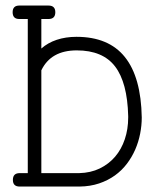

<svg xmlns="http://www.w3.org/2000/svg" viewBox="-20 -685 555 705"><path d="M50.8 -615.2H82V-49.3H52.2C35.6 -49.3 27.3 -41 27.3 -24.4C27.3 -8.1 35.6 0 52.2 0H106.9H272C298.3 -0.3 322.3 -4.2 344 -11.5C365.6 -18.8 384.9 -28.6 401.9 -40.8C418.8 -53 433.4 -67.2 445.8 -83.5C458.2 -99.8 468.4 -117.3 476.6 -136C484.7 -154.7 490.7 -174.1 494.6 -194.1C498.5 -214.1 500.5 -233.9 500.5 -253.4C498.9 -352.1 478.2 -426.1 438.5 -475.6C398.8 -525.1 339.5 -549.8 260.7 -549.8C234.4 -549.8 210.2 -546.1 188.2 -538.8C166.3 -531.5 147.5 -520.8 131.8 -506.8V-615.2H158.2C174.8 -615.2 183.1 -623.5 183.1 -640.1C183.1 -656.4 174.8 -664.6 158.2 -664.6H50.8C34.5 -664.6 26.4 -656.4 26.4 -640.1C26.4 -623.5 34.5 -615.2 50.8 -615.2ZM131.8 -49.3V-426.8C155.3 -475.6 198.6 -500 261.7 -500C325.5 -500 372.5 -480.3 402.6 -440.9C432.7 -401.5 448.7 -340.8 450.7 -258.8V-253.4C450.7 -224.8 446.5 -198.2 438.2 -173.6C429.9 -149 418.1 -127.7 402.6 -109.6C387.1 -91.6 368.3 -77.1 346.2 -66.4C324.1 -55.7 299 -50 271 -49.3Z"/></svg>

Font: Nathan
Style: Regular
Weight: 400
Designer: Peter Wiegel
Foundry: Peter Wiegel
Version: Version 1.001 2009